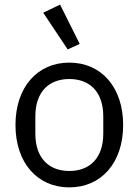

<svg xmlns="http://www.w3.org/2000/svg" viewBox="-20 -799 600 831"><path d="M167 -744 273 -585 325 -609 240 -779ZM280 12C418 12 513 -94 513 -258C513 -422 418 -528 280 -528C142 -528 47 -422 47 -258C47 -94 142 12 280 12ZM280 -59C194 -59 133 -112 133 -221V-295C133 -404 194 -457 280 -457C366 -457 427 -404 427 -295V-221C427 -112 366 -59 280 -59Z"/></svg>

Font: Braiins Sans
Style: Regular
Weight: 400
Designer: Mike Abbink, Paul van der Laan, Pieter van Rosmalen, Jiri Chlebus, Lubos Buracinsky
Foundry: Bold Monday, Sudetype
Version: Version 1.000;hotconv 1.0.109;makeotfexe 2.5.65596